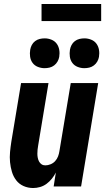

<svg xmlns="http://www.w3.org/2000/svg" viewBox="-20 -938 540 966"><path d="M147 8Q121 8 98.5 -2Q76 -12 61.5 -31Q47 -50 40 -73.5Q33 -97 30.5 -122Q28 -147 30.5 -173Q33 -199 37 -225L86 -520H224L172 -206Q170 -195 169 -185Q168 -175 168 -164.5Q168 -154 170 -144Q172 -134 176.5 -125.5Q181 -117 189 -111.5Q197 -106 208 -106Q221 -106 234.5 -111.5Q248 -117 257.5 -127.5Q267 -138 272 -151Q277 -164 279 -178L336 -520H474L388 0H250L261 -70Q253 -54 241 -39Q229 -24 214 -13Q199 -2 181.5 3Q164 8 147 8ZM404 -595Q387 -595 370.5 -601.5Q354 -608 344 -621.5Q334 -635 331.5 -652.5Q329 -670 332 -688Q334 -700 340 -711.5Q346 -723 356.5 -731Q367 -739 379.5 -742Q392 -745 405 -745Q422 -745 438.5 -738.5Q455 -732 465 -718.5Q475 -705 478 -687.5Q481 -670 478 -652Q476 -640 469.5 -628.5Q463 -617 452.5 -609Q442 -601 429.5 -598Q417 -595 404 -595ZM204 -595Q187 -595 170.5 -601.5Q154 -608 144 -621.5Q134 -635 131.5 -652.5Q129 -670 132 -688Q134 -700 140 -711.5Q146 -723 156.5 -731Q167 -739 179.5 -742Q192 -745 205 -745Q222 -745 238.5 -738.5Q255 -732 265 -718.5Q275 -705 278 -687.5Q281 -670 278 -652Q276 -640 269.5 -628.5Q263 -617 252.5 -609Q242 -601 229.5 -598Q217 -595 204 -595ZM189 -832V-918H489V-832Z"/></svg>

Font: Iosevka Heavy Oblique
Style: Regular
Weight: 900
Italic angle: -9°
Monospace: yes
Designer: Belleve Invis
Foundry: Belleve Invis
Version: Version 32.5.0; ttfautohint (v1.8.4)